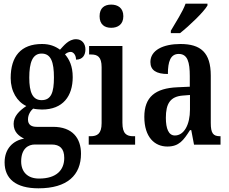

<svg xmlns="http://www.w3.org/2000/svg" viewBox="-20 -786 1246 1043"><path d="M189 237C346 237 420 165 420 49C420 -35 374 -97 268 -97H179C151 -97 132 -108 132 -137C132 -164 147 -185 160 -196C171 -193 196 -191 208 -191C322 -191 375 -264 375 -367C375 -428 356 -464 333 -491C342 -498 351 -504 364 -504C378 -504 393 -488 393 -462C430 -462 444 -488 444 -518C444 -548 426 -573 393 -573C352 -573 326 -537 306 -516C280 -535 250 -547 208 -547C93 -547 38 -479 38 -362C38 -290 73 -233 123 -210C84 -184 54 -154 54 -113C54 -68 84 -46 111 -33C52 -23 5 21 5 96C5 185 66 237 189 237ZM206 -242C157 -242 139 -285 139 -364C139 -447 157 -495 206 -495C257 -495 273 -449 273 -365C273 -284 258 -242 206 -242ZM192 184C129 184 95 147 95 91C95 20 135 -1 169 -1H260C305 -1 329 21 329 72C329 136 289 184 192 184Z M584 -635C620 -635 650 -653 650 -698C650 -743 620 -761 584 -761C548 -761 521 -743 521 -698C521 -653 548 -635 584 -635ZM462 0H714V-46H704C668 -46 645 -59 645 -119V-536H464V-490H475C510 -490 532 -477 532 -421V-117C532 -59 508 -46 472 -46H462Z M908 -619V-606H958C1010 -647 1087 -721 1107 -756V-766H988C972 -721 935 -666 908 -619ZM889 10C953 10 977 -24 1012 -79H1019L1034 0H1178V-46H1175C1138 -46 1125 -62 1125 -118V-375C1125 -501 1070 -547 960 -547C866 -547 797 -513 797 -449C797 -405 828 -384 892 -384C892 -451 906 -493 951 -493C999 -493 1011 -448 1011 -373V-315L945 -312C823 -307 764 -259 764 -151C764 -41 820 10 889 10ZM930 -50C896 -50 881 -87 881 -146C881 -222 904 -262 974 -267L1012 -270V-191C1012 -109 980 -50 930 -50Z"/></svg>

Font: Noto Serif Lao ExtraCondensed SemiBold
Style: Regular
Weight: 600
Width: 2
Designer: Monotype Design Team
Foundry: Monotype Imaging Inc.
Version: Version 2.003